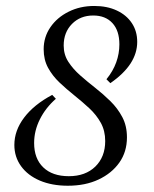

<svg xmlns="http://www.w3.org/2000/svg" viewBox="-20 -602 507 634"><path d="M204 11.3Q151.6 11.3 111.7 -5.6Q71.8 -22.6 49.6 -53.2Q27.4 -83.9 27.4 -123.4Q27.4 -171 59.7 -213.7Q91.9 -256.5 152.4 -288.7L164.5 -275.8Q130.6 -246 111.7 -208.1Q92.7 -170.2 92.7 -129.8Q92.7 -78.2 123 -49.2Q153.2 -20.2 207.3 -20.2Q262.1 -20.2 294.8 -52Q327.4 -83.9 327.4 -136.3Q327.4 -170.2 312.9 -196.4Q298.4 -222.6 275 -244.4Q251.6 -266.1 225.8 -286.7Q200 -307.3 176.6 -329.4Q153.2 -351.6 138.7 -378.2Q124.2 -404.8 124.2 -439.5Q124.2 -479.8 146.4 -512.1Q168.5 -544.4 206.5 -563.3Q244.4 -582.3 291.1 -582.3Q333.9 -582.3 365.7 -567.3Q397.6 -552.4 415.3 -525.8Q433.1 -499.2 433.1 -463.7Q433.1 -426.6 411.3 -392.7Q389.5 -358.9 344.4 -327.4L331.5 -340.3Q353.2 -366.9 363.7 -396Q374.2 -425 374.2 -455.6Q374.2 -500.8 351.2 -525.8Q328.2 -550.8 287.9 -550.8Q245.2 -550.8 217.7 -523Q190.3 -495.2 190.3 -451.6Q190.3 -421.8 205.6 -398Q221 -374.2 244.8 -353.2Q268.5 -332.3 294.8 -311.7Q321 -291.1 344.8 -267.7Q368.5 -244.4 383.9 -215.3Q399.2 -186.3 399.2 -148.4Q399.2 -100.8 374.2 -65.3Q349.2 -29.8 305.6 -9.3Q262.1 11.3 204 11.3Z"/></svg>

Font: Playfair 12pt Light
Style: Italic
Weight: 300
Italic angle: -15.6°
Designer: Claus Eggers Sørensen
Foundry: Claus Eggers Sørensen
Version: Version 2.000;gftools[0.9.28]